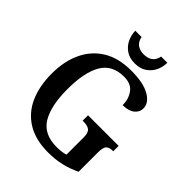

<svg xmlns="http://www.w3.org/2000/svg" viewBox="-255 -1058 1207 1207"><g transform="rotate(45 349.0 -454.5)"><path d="M387 10Q274 10 199.5 -36Q125 -82 88.5 -164.5Q52 -247 52 -358Q52 -466 90.5 -548.5Q129 -631 204.5 -677.5Q280 -724 392 -724Q502 -724 558.5 -691Q615 -658 615 -610Q615 -576 587 -554Q559 -532 508 -532Q508 -586 479.5 -625.5Q451 -665 388 -665Q283 -665 237 -586Q191 -507 191 -358Q191 -210 238.5 -131Q286 -52 401 -52Q421 -52 441 -54.5Q461 -57 478 -62V-216Q478 -258 460 -271.5Q442 -285 410 -285H399V-333H671V-285H664Q637 -285 622.5 -271Q608 -257 608 -212V-40Q556 -15 502.5 -2.5Q449 10 387 10ZM376 -771Q329 -771 297.5 -792.5Q266 -814 250 -847.5Q234 -881 233 -919H289Q296 -883 319 -867Q342 -851 376 -851Q410 -851 433 -867Q456 -883 463 -919H518Q518 -881 502 -847.5Q486 -814 454.5 -792.5Q423 -771 376 -771Z"/></g></svg>

Font: Noto Serif Georgian SemiCondensed SemiBold
Style: Regular
Weight: 600
Width: 4
Designer: Monotype Design Team, Akaki Razmadze
Foundry: Google LLC
Version: Version 2.003; ttfautohint (v1.8.4.7-5d5b)